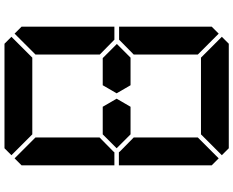

<svg xmlns="http://www.w3.org/2000/svg" viewBox="-112 -928 1040 856"><g transform="rotate(-90 408.0 -500.0)"><path d="M161 -515 157 -510H99V-924L130 -955L223 -862V-698V-590V-576ZM577 -562 640 -499 579 -438H551H515H456L420 -500L456 -562H515H552ZM223 -144V-138L130 -45L99 -76V-490H157L161 -485L223 -424V-384V-302ZM655 -485 659 -489H717V-76L686 -45L593 -138V-144V-302V-396V-424ZM686 -955 717 -924V-510H659L655 -514L593 -575V-586V-698V-856V-862ZM672 -31 641 0H470H346H175L144 -31L237 -124H262H346H470H554H579ZM144 -969 175 -1000H346H470H641L672 -969L579 -876H554H470H346H262H243H237ZM360 -562 396 -500 360 -438H301H264H237L175 -500L237 -562H264H301Z"/></g></svg>

Font: DSEG14 Classic
Style: Bold
Weight: 700
Designer: Keshikan(Twitter:@keshinomi_88pro)
Version: Version 0.46